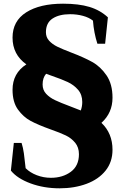

<svg xmlns="http://www.w3.org/2000/svg" viewBox="-20 -782 670 1041"><path d="M590 30Q590 96 552.5 143Q515 190 449.5 214.5Q384 239 303 239Q218 239 146 212.5Q74 186 39 143L55 -7H97Q105 18 109.5 49.5Q114 81 119 130Q143 154 179.5 168Q216 182 256 182Q320 182 364 149.5Q408 117 408 54Q408 17 387.5 -8Q367 -33 337 -47.5Q307 -62 253 -81Q186 -105 146 -126.5Q106 -148 77 -188.5Q48 -229 48 -295Q48 -385 123 -433Q48 -486 48 -578Q48 -668 122 -715Q196 -762 322 -762Q407 -762 465 -744.5Q523 -727 565 -688L550 -545H508Q489 -604 484 -670Q463 -687 430 -696Q397 -705 360 -705Q301 -705 265 -681.5Q229 -658 229 -607Q229 -580 246.5 -561Q264 -542 290.5 -529Q317 -516 364 -498Q435 -471 480 -446Q525 -421 557.5 -373.5Q590 -326 590 -252Q590 -170 530 -116Q590 -59 590 30ZM359 -206Q371 -202 418 -183Q426 -205 426 -229Q426 -269 403 -295.5Q380 -322 346.5 -337.5Q313 -353 255 -373L230 -382Q211 -360 211 -324Q211 -294 230 -273.5Q249 -253 278.5 -239Q308 -225 359 -206Z"/></svg>

Font: Trirong ExtraBold
Style: Regular
Weight: 800
Designer: Katatrad Team
Foundry: CadsonDemak
Version: Version 1.001